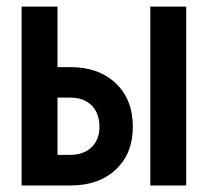

<svg xmlns="http://www.w3.org/2000/svg" viewBox="-20 -570 639 590"><path d="M46.4 0V-549.8H156.7V-363.8H196.3Q283.2 -363.8 335.7 -314Q388.2 -264.2 388.2 -180.2Q388.2 -98.1 335.9 -49.1Q283.7 0 196.3 0ZM441.9 0V-549.8H552.2V0ZM156.7 -94.2H196.3Q237.3 -94.2 261.5 -117.7Q285.6 -141.1 285.6 -180.2Q285.6 -222.2 261.5 -246.1Q237.3 -270 196.3 -270H156.7Z"/></svg>

Font: UDEV Gothic 35
Style: Bold
Weight: 700
Version: v2.1.0; ttfautohint (v1.8.4.7-5d5b-dirty) -l 6 -r 45 -G 200 